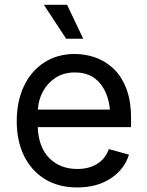

<svg xmlns="http://www.w3.org/2000/svg" viewBox="-20 -781 623 812"><path d="M306.6 11.7Q227.5 11.7 170.2 -23.4Q112.8 -58.6 81.8 -121.6Q50.8 -184.6 50.8 -268.6Q50.8 -352.5 81.1 -416.5Q111.3 -480.5 166.7 -516.6Q222.2 -552.7 296.4 -552.7Q339.8 -552.7 382.1 -538.3Q424.3 -523.9 458.7 -491.9Q493.2 -460 513.7 -407.7Q534.2 -355.5 534.2 -279.8V-243.2H139.6Q143.1 -157.7 188.7 -112.1Q234.4 -66.4 307.1 -66.4Q355.5 -66.4 390.4 -87.6Q425.3 -108.9 440.4 -150.4L525.4 -127Q506.3 -64.9 448.5 -26.6Q390.6 11.7 306.6 11.7ZM140.1 -317.4H444.8Q438.5 -387.2 401.1 -430.9Q363.8 -474.6 296.4 -474.6Q249.5 -474.6 215.6 -452.6Q181.6 -430.7 162.1 -395Q142.6 -359.4 140.1 -317.4ZM259.8 -617.2 165.5 -760.7H263.7L332 -617.2Z"/></svg>

Font: Inter
Style: Regular
Weight: 400
Designer: Rasmus Andersson
Foundry: rsms
Version: Version 4.001;git-9221beed3